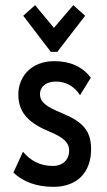

<svg xmlns="http://www.w3.org/2000/svg" viewBox="-20 -713 415 744"><path d="M116 -693 70 -652 177 -512H202L310 -652L264 -693L189 -605ZM187 11C278 11 333 -44 333 -135C333 -208 299 -242 219 -275C158 -300 135 -318 135 -348C135 -378 160 -397 196 -397C233 -397 268 -380 290 -344L332 -412C300 -454 253 -476 190 -476C103 -476 51 -418 51 -346C51 -270 101 -232 174 -202C229 -179 248 -159 248 -129C248 -95 224 -70 185 -70C134 -70 98 -91 69 -125L32 -44C69 -9 121 11 187 11Z"/></svg>

Font: Inconsolata Condensed
Style: Bold
Weight: 700
Width: 3
Monospace: yes
Designer: Raph Levien, Cyreal, Brenton Simpson
Foundry: Raph Levien, Cyreal, Google
Version: Version 3.100